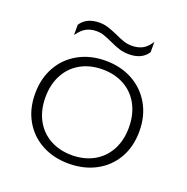

<svg xmlns="http://www.w3.org/2000/svg" viewBox="-121 -768 870 895"><g transform="rotate(20 313.5 -320.0)"><path d="M132 -608Q161 -652 225 -652Q247 -652 266.5 -646Q286 -640 316 -627Q341 -615 360.5 -608.5Q380 -602 402 -602Q431 -602 453.5 -613.5Q476 -625 495 -655V-604Q467 -560 402 -560Q377 -560 355.5 -566.5Q334 -573 307 -586Q280 -598 263 -604Q246 -610 225 -610Q197 -610 175 -598.5Q153 -587 132 -557ZM55 -239Q55 -315 88 -373Q121 -431 179.5 -463Q238 -495 313 -495Q388 -495 446.5 -463Q505 -431 538.5 -373Q572 -315 572 -239Q572 -163 539 -105.5Q506 -48 447 -16.5Q388 15 313 15Q238 15 179.5 -16.5Q121 -48 88 -105.5Q55 -163 55 -239ZM520 -239Q520 -303 494 -351.5Q468 -400 421 -426Q374 -452 313 -452Q252 -452 205 -426Q158 -400 132 -351.5Q106 -303 106 -239Q106 -175 132 -127Q158 -79 205 -53Q252 -27 313 -27Q374 -27 421 -53Q468 -79 494 -127Q520 -175 520 -239Z"/></g></svg>

Font: Prompt ExtraLight
Style: Regular
Weight: 275
Designer: Katatrad Team
Foundry: CadsonDemak
Version: Version 1.000